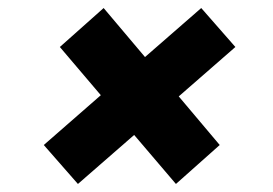

<svg xmlns="http://www.w3.org/2000/svg" viewBox="-20 -537 680 478"><path d="M314 -201 174 -79 89 -176 231 -300 129 -420 238 -517 341 -395 481 -517 566 -420 425 -297 527 -176 418 -79Z"/></svg>

Font: Oak Sans Black
Style: Italic
Weight: 900
Italic angle: -9.5°
Foundry: Erik Kennedy, Walven
Version: Version 1.000